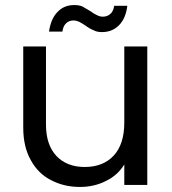

<svg xmlns="http://www.w3.org/2000/svg" viewBox="-20 -732 680 760"><path d="M472 -548C472 -548 472 -247 472 -247C472 -247 472 -247 472 -247C472 -190 458 -146 430 -116C402 -86 364 -71 315 -71C315 -71 315 -71 315 -71C268 -71 230 -86 203 -115C176 -144 162 -185 162 -239C162 -239 162 -548 162 -548C162 -548 72 -548 72 -548C72 -548 72 -227 72 -227C72 -227 72 -227 72 -227C72 -176 82 -133 102 -98C121 -63 148 -36 182 -19C216 -1 254 8 297 8C297 8 297 8 297 8C334 8 369 0 400 -16C431 -31 455 -53 472 -81C472 -81 472 0 472 0C472 0 563 0 563 0C563 0 563 -548 563 -548C563 -548 472 -548 472 -548ZM174 -607C174 -607 227 -607 227 -607C227 -607 227 -607 227 -607C229 -622 234 -633 242 -640C249 -647 259 -651 270 -651C270 -651 270 -651 270 -651C279 -651 286 -649 293 -646C299 -643 307 -638 318 -631C318 -631 318 -631 318 -631C330 -622 341 -616 351 -612C360 -607 371 -605 384 -605C384 -605 384 -605 384 -605C411 -605 433 -614 451 -632C469 -650 480 -676 484 -709C484 -709 432 -709 432 -709C432 -709 432 -709 432 -709C430 -695 425 -684 417 -677C409 -670 399 -666 388 -666C388 -666 388 -666 388 -666C379 -666 371 -668 364 -672C357 -675 348 -680 339 -687C339 -687 339 -687 339 -687C326 -695 316 -701 307 -706C298 -710 287 -712 274 -712C274 -712 274 -712 274 -712C247 -712 225 -703 208 -685C190 -667 179 -641 174 -607Z"/></svg>

Font: Girnar Poppins
Style: Regular
Weight: 500
Designer: Ninad Kale (Devanagari), Jonny Pinhorn (Latin)
Foundry: Indian Type Foundry
Version: ""